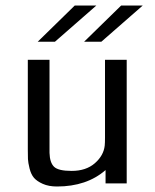

<svg xmlns="http://www.w3.org/2000/svg" viewBox="-20 -660 557 691"><path d="M80.1 -122.1V-444.8H158.2V-109.9Q159.2 -74.7 174.6 -59.8Q189.9 -44.9 237.8 -44.9Q289.6 -44.9 321.3 -72.5Q353 -100.1 356.9 -136.2Q357.9 -146 357.9 -165V-444.8H436V0H359.9V-47.9Q292 11.2 185.1 11.2Q155.3 11.2 134 1.7Q112.8 -7.8 102.3 -20Q91.8 -32.2 86.4 -53.7Q81.1 -75.2 80.6 -87.6Q80.1 -100.1 80.1 -122.1ZM115.7 -509.8 249 -640.1H326.7L177.7 -509.8ZM282.7 -509.8 416 -640.1H493.7L344.7 -509.8Z"/></svg>

Font: CMU Sans Serif
Style: Medium
Weight: 500
Version: Version 0.7.0